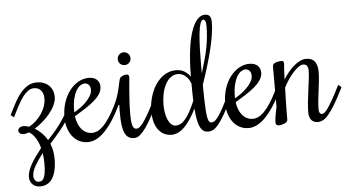

<svg xmlns="http://www.w3.org/2000/svg" viewBox="-65 -840 2198 1201"><g transform="rotate(-5 1033.5 -240.0)"><path d="M279.8 -300.8Q279.8 -274.4 266.8 -247.6Q253.9 -220.7 233.4 -195.8Q212.9 -170.9 187.7 -149.4Q162.6 -127.9 138.2 -112.8Q159.2 -100.1 179.2 -80.6Q199.2 -61 214.8 -34.2Q229 -49.3 246.1 -68.1Q263.2 -86.9 280.5 -109.4Q297.9 -131.8 314.5 -157Q331.1 -182.1 345.2 -210L350.1 -220.2L370.1 -205.1L365.2 -194.8Q351.1 -166.5 333.7 -140.9Q316.4 -115.2 298.1 -92.3Q279.8 -69.3 261.5 -48.8Q243.2 -28.3 227.1 -9.8Q235.4 10.7 240.2 33.9Q245.1 57.1 245.1 85Q245.1 129.9 237.1 161.4Q229 192.9 215.1 212.6Q201.2 232.4 181.9 241.2Q162.6 250 140.1 250Q112.3 250 93.8 232.7Q75.2 215.3 75.2 185.1Q75.2 166 82.3 145.8Q89.4 125.5 101.8 103.8Q114.3 82 130.9 59.1Q147.5 36.1 167 11.2Q160.6 -12.7 151.9 -31Q143.1 -49.3 133.5 -62Q124 -74.7 115 -82.3Q106 -89.8 99.1 -92.8Q78.1 -85 66.9 -85Q50.3 -85 42.2 -92.5Q34.2 -100.1 34.2 -108.9Q34.2 -118.7 43 -126.7Q51.8 -134.8 68.8 -134.8Q76.7 -134.8 85.4 -132.8Q94.2 -130.9 104 -127.9Q127.4 -140.1 147.5 -158.9Q167.5 -177.7 182.6 -200Q197.8 -222.2 206.3 -246.8Q214.8 -271.5 214.8 -294.9Q214.8 -310.1 211.2 -322.8Q207.5 -335.4 200 -345Q192.4 -354.5 181.2 -359.9Q169.9 -365.2 154.8 -365.2Q134.3 -365.2 116.7 -352.3Q99.1 -339.4 83.7 -318.8Q68.4 -298.3 55.2 -273.4Q42 -248.5 29.8 -225.1L15.1 -194.8L-4.9 -210L9.8 -240.2Q22 -265.1 37.4 -293Q52.7 -320.8 72.5 -344.7Q92.3 -368.7 117.4 -384.3Q142.6 -399.9 174.8 -399.9Q199.2 -399.9 218.8 -392.3Q238.3 -384.8 251.7 -371.6Q265.1 -358.4 272.5 -340.3Q279.8 -322.3 279.8 -300.8ZM179.2 109.9Q179.2 91.3 177.7 74.7Q176.3 58.1 173.8 43.9Q143.1 83.5 123 118.4Q103 153.3 103 182.1Q103 197.3 111.6 208.7Q120.1 220.2 134.8 220.2Q142.6 220.2 150.6 217Q158.7 213.9 165 202.6Q171.4 191.4 175.3 169.4Q179.2 147.5 179.2 109.9Z M494.1 -55.2Q511.2 -55.2 529.1 -64Q546.9 -72.8 565.2 -91.3Q583.5 -109.9 603 -139.4Q622.6 -168.9 643.1 -210L647.9 -220.2L668 -205.1L663.1 -194.8Q636.7 -142.6 610.6 -105.5Q584.5 -68.4 559.3 -44.9Q534.2 -21.5 509.8 -10.7Q485.4 0 462.9 0Q431.2 0 406.2 -13.2Q381.3 -26.4 364.3 -49.1Q347.2 -71.8 338.1 -101.8Q329.1 -131.8 329.1 -165Q329.1 -217.8 343.5 -261Q357.9 -304.2 382.1 -335Q406.2 -365.7 437 -382.8Q467.8 -399.9 501 -399.9Q534.7 -399.9 552.5 -382.8Q570.3 -365.7 570.3 -339.8Q570.3 -314.9 556.2 -293.2Q542 -271.5 517.8 -250.7Q493.7 -230 461.9 -209.7Q430.2 -189.5 395 -168Q398.4 -142.6 406.7 -121.8Q415 -101.1 427.7 -86.2Q440.4 -71.3 457 -63.2Q473.6 -55.2 494.1 -55.2ZM509.3 -325.2Q509.3 -344.7 498.8 -356Q488.3 -367.2 473.1 -367.2Q460.4 -367.2 446.3 -358.2Q432.1 -349.1 420.4 -329.3Q408.7 -309.6 400.9 -278.8Q393.1 -248 393.1 -204.1V-192.9Q409.7 -201.7 429.9 -216.1Q450.2 -230.5 467.8 -248Q485.4 -265.6 497.3 -285.4Q509.3 -305.2 509.3 -325.2Z M672.9 -214.8 668 -205.1 663.1 -194.8 643.1 -210 647.9 -220.2Q660.2 -245.1 668.2 -270.3Q676.3 -295.4 681.4 -317.4Q686.5 -339.4 689.9 -356Q693.4 -372.6 696.8 -379.9Q699.7 -385.7 705.3 -389.4Q710.9 -393.1 717 -395.5Q723.1 -397.9 728.8 -398.9Q734.4 -399.9 736.8 -399.9Q747.6 -399.9 751.2 -395.5Q754.9 -391.1 754.9 -379.9Q754.9 -374.5 752.7 -353.3Q750.5 -332 747.8 -300Q745.1 -268.1 742.9 -228.3Q740.7 -188.5 740.7 -146Q740.7 -115.2 743.7 -97.4Q746.6 -79.6 751.2 -70.8Q755.9 -62 761.5 -59.6Q767.1 -57.1 772.9 -57.1Q780.8 -57.1 790.5 -64Q800.3 -70.8 813.5 -88.1Q826.7 -105.5 843.8 -135Q860.8 -164.6 883.8 -210L889.2 -220.2L909.2 -205.1L903.8 -194.8Q885.3 -158.7 866.9 -123.5Q848.6 -88.4 829.8 -61Q811 -33.7 792 -16.8Q772.9 0 753.9 0Q733.9 0 719.5 -8.1Q705.1 -16.1 695.6 -34.7Q686 -53.2 681.4 -83.7Q676.8 -114.3 676.8 -159.2Q676.8 -171.9 676.8 -185.8Q676.8 -199.7 677.7 -214.8ZM772.9 -500Q772.9 -482.9 761.5 -471.4Q750 -460 732.9 -460Q716.3 -460 704.6 -471.4Q692.9 -482.9 692.9 -500Q692.9 -516.6 704.6 -528.3Q716.3 -540 732.9 -540Q750 -540 761.5 -528.3Q772.9 -516.6 772.9 -500Z M988.3 0Q958.5 0 936.8 -12.7Q915 -25.4 900.9 -47.1Q886.7 -68.8 879.9 -97.2Q873 -125.5 873 -157.2Q873 -185.1 878.4 -213.9Q883.8 -242.7 893.8 -269.8Q903.8 -296.9 918.9 -320.6Q934.1 -344.2 953.6 -361.8Q973.1 -379.4 997.3 -389.6Q1021.5 -399.9 1049.3 -399.9Q1081.1 -399.9 1103.3 -385.7Q1125.5 -371.6 1139.2 -351.1Q1139.6 -443.4 1148.4 -514.2Q1157.2 -585 1173.1 -632.8Q1189 -680.7 1210.9 -705.3Q1232.9 -730 1259.3 -730Q1268.6 -730 1276.1 -727.8Q1283.7 -725.6 1288.8 -719.7Q1293.9 -713.9 1296.6 -703.9Q1299.3 -693.8 1299.3 -678.2Q1299.3 -646 1293 -604.2Q1286.6 -562.5 1274.9 -513.4Q1263.2 -464.4 1246.3 -408.9Q1229.5 -353.5 1209 -293.9Q1209.5 -241.7 1210.4 -203.6Q1211.4 -165.5 1213.1 -139.2Q1214.8 -112.8 1217.5 -96.2Q1220.2 -79.6 1223.9 -70.6Q1227.5 -61.5 1232.7 -58.3Q1237.8 -55.2 1244.1 -55.2Q1255.4 -55.2 1266.8 -65.2Q1278.3 -75.2 1291.5 -95Q1304.7 -114.7 1320.1 -143.6Q1335.4 -172.4 1354 -210L1359.4 -220.2L1379.4 -205.1L1374 -194.8Q1345.7 -137.7 1324.2 -100.3Q1302.7 -63 1284.9 -40.5Q1267.1 -18.1 1251 -9Q1234.9 0 1217.3 0Q1200.2 0 1187.7 -8.5Q1175.3 -17.1 1166.5 -35.4Q1157.7 -53.7 1152.3 -82.3Q1147 -110.8 1144 -150.9Q1127 -116.7 1108.9 -88.9Q1090.8 -61 1071.5 -41.3Q1052.2 -21.5 1031.2 -10.7Q1010.3 0 988.3 0ZM1059.1 -375Q1032.2 -375 1012.2 -358.6Q992.2 -342.3 979 -316.2Q965.8 -290 959.5 -257.3Q953.1 -224.6 953.1 -191.9Q953.1 -165 957.3 -140.4Q961.4 -115.7 970 -96.7Q978.5 -77.6 990.7 -66.4Q1002.9 -55.2 1019 -55.2Q1034.7 -55.2 1049.6 -63Q1064.5 -70.8 1079.1 -88.1Q1093.8 -105.5 1108.9 -133.1Q1124 -160.6 1141.1 -200.2Q1140.1 -223.6 1139.6 -250.2Q1139.2 -276.9 1139.2 -307.1Q1128.4 -338.9 1106.7 -356.9Q1085 -375 1059.1 -375ZM1264.2 -660.2Q1264.2 -682.6 1259 -691.4Q1253.9 -700.2 1247.1 -700.2Q1235.4 -700.2 1228 -677.5Q1220.7 -654.8 1216.6 -616.2Q1212.4 -577.6 1210.7 -526.9Q1209 -476.1 1209 -419.9V-366.2Q1224.1 -415.5 1234.9 -455.1Q1245.6 -494.6 1252 -528.8Q1258.3 -563 1261.2 -594.7Q1264.2 -626.5 1264.2 -660.2Z M1503.4 -55.2Q1520.5 -55.2 1538.3 -64Q1556.2 -72.8 1574.5 -91.3Q1592.8 -109.9 1612.3 -139.4Q1631.8 -168.9 1652.3 -210L1657.2 -220.2L1677.2 -205.1L1672.4 -194.8Q1646 -142.6 1619.9 -105.5Q1593.8 -68.4 1568.6 -44.9Q1543.5 -21.5 1519 -10.7Q1494.6 0 1472.2 0Q1440.4 0 1415.5 -13.2Q1390.6 -26.4 1373.5 -49.1Q1356.4 -71.8 1347.4 -101.8Q1338.4 -131.8 1338.4 -165Q1338.4 -217.8 1352.8 -261Q1367.2 -304.2 1391.4 -335Q1415.5 -365.7 1446.3 -382.8Q1477.1 -399.9 1510.3 -399.9Q1543.9 -399.9 1561.8 -382.8Q1579.6 -365.7 1579.6 -339.8Q1579.6 -314.9 1565.4 -293.2Q1551.3 -271.5 1527.1 -250.7Q1502.9 -230 1471.2 -209.7Q1439.5 -189.5 1404.3 -168Q1407.7 -142.6 1416 -121.8Q1424.3 -101.1 1437 -86.2Q1449.7 -71.3 1466.3 -63.2Q1482.9 -55.2 1503.4 -55.2ZM1518.6 -325.2Q1518.6 -344.7 1508.1 -356Q1497.6 -367.2 1482.4 -367.2Q1469.7 -367.2 1455.6 -358.2Q1441.4 -349.1 1429.7 -329.3Q1418 -309.6 1410.2 -278.8Q1402.3 -248 1402.3 -204.1V-192.9Q1418.9 -201.7 1439.2 -216.1Q1459.5 -230.5 1477.1 -248Q1494.6 -265.6 1506.6 -285.4Q1518.6 -305.2 1518.6 -325.2Z M1845.2 -366.2Q1831.5 -366.2 1814.7 -354Q1797.9 -341.8 1780.8 -322.5Q1763.7 -303.2 1747.8 -279.3Q1731.9 -255.4 1720.2 -231.9Q1718.8 -189 1717.5 -138.2Q1716.3 -87.4 1716.3 -29.8Q1716.3 -22.5 1709.7 -16.8Q1703.1 -11.2 1694.3 -7.6Q1685.5 -3.9 1676.3 -2Q1667 0 1661.1 0Q1653.8 0 1647.5 -4.4Q1641.1 -8.8 1641.1 -23.9Q1641.1 -31.2 1642.6 -42.2Q1644 -53.2 1646.2 -65.9Q1648.4 -78.6 1651.1 -92Q1653.8 -105.5 1656.2 -117.2V-356Q1656.2 -365.7 1656.5 -371.3Q1656.7 -377 1658.2 -379.9Q1661.1 -386.7 1668.5 -390.6Q1675.8 -394.5 1684.1 -396.7Q1692.4 -398.9 1700.2 -399.4Q1708 -399.9 1712.4 -399.9Q1720.7 -399.9 1723.9 -395.5Q1727.1 -391.1 1727.1 -379.9Q1727.1 -381.3 1724.9 -356Q1722.7 -330.6 1721.2 -283.2Q1735.8 -306.2 1752.9 -327.1Q1770 -348.1 1788.6 -364.3Q1807.1 -380.4 1826.9 -390.1Q1846.7 -399.9 1867.2 -399.9Q1903.8 -399.9 1920.9 -376.7Q1938 -353.5 1938 -314Q1938 -289.1 1934.8 -258.5Q1931.6 -228 1927.5 -196.5Q1923.3 -165 1920.2 -135Q1917 -105 1917 -80.1Q1917 -47.9 1937 -47.9Q1943.4 -47.9 1951.9 -54.4Q1960.4 -61 1973.4 -79.1Q1986.3 -97.2 2004.4 -128.7Q2022.5 -160.2 2047.4 -210L2052.2 -220.2L2072.3 -205.1L2067.4 -194.8Q2038.1 -136.2 2015.4 -98.6Q1992.7 -61 1974.1 -39.1Q1955.6 -17.1 1939.5 -8.5Q1923.3 0 1907.2 0Q1897 0 1886.7 -2.9Q1876.5 -5.9 1868.7 -13.2Q1860.8 -20.5 1856 -33Q1851.1 -45.4 1851.1 -64.9Q1851.1 -94.2 1855 -130.9Q1858.9 -167.5 1863.8 -204.1Q1868.7 -240.7 1872.6 -273.2Q1876.5 -305.7 1876.5 -326.2Q1876.5 -344.2 1868.7 -355.2Q1860.8 -366.2 1845.2 -366.2Z"/></g></svg>

Font: Rochester
Style: Regular
Weight: 400
Version: Version 1.006